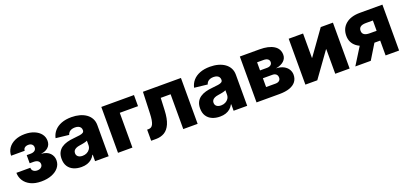

<svg xmlns="http://www.w3.org/2000/svg" viewBox="16 -1336 4516 2133"><g transform="rotate(-20 2273.5 -270.0)"><path d="M261.7 7.8Q187 7.8 135.7 -17.3Q84.5 -42.5 57.9 -84.7Q31.2 -127 31.2 -177.2H195.8Q195.8 -152.3 213.4 -137.7Q231 -123 259.3 -123Q288.6 -123 305.7 -137.5Q322.8 -151.9 322.8 -173.8Q322.8 -199.2 304 -212.9Q285.2 -226.6 251.5 -226.6H206.1V-322.8H251.5Q282.2 -322.8 300.5 -335.9Q318.8 -349.1 318.8 -374.5Q318.8 -396.5 303.5 -410.4Q288.1 -424.3 261.7 -424.3Q234.9 -424.3 218.5 -411.6Q202.1 -398.9 201.7 -376H41Q41.5 -426.3 69.1 -465.6Q96.7 -504.9 147 -527.6Q197.3 -550.3 264.2 -550.3Q327.6 -550.3 376 -530Q424.3 -509.8 451.4 -474.6Q478.5 -439.5 478.5 -393.6Q478.5 -346.2 446.5 -316.9Q414.6 -287.6 365.2 -283.7V-281.7Q431.2 -275.9 464.4 -240.7Q497.6 -205.6 497.6 -156.2Q497.6 -108.4 467.8 -71.3Q438 -34.2 384.8 -13.2Q331.5 7.8 261.7 7.8Z M735.4 9.8Q683.1 9.8 642.6 -8.1Q602.1 -25.9 578.9 -61.5Q555.7 -97.2 555.7 -150.9Q555.7 -195.8 571.8 -226.8Q587.9 -257.8 616 -277.1Q644 -296.4 680.7 -306.6Q717.3 -316.9 758.8 -320.3Q805.2 -324.7 833.5 -329.1Q861.8 -333.5 874.8 -342.8Q887.7 -352.1 887.7 -368.7V-370.6Q887.7 -389.2 878.9 -402.1Q870.1 -415 853.5 -421.9Q836.9 -428.7 813.5 -428.7Q790 -428.7 772 -421.9Q753.9 -415 742.4 -402.3Q731 -389.6 726.6 -372.6L571.8 -390.1Q582 -438 613.3 -473.9Q644.5 -509.8 695.6 -529.8Q746.6 -549.8 815.9 -549.8Q867.2 -549.8 911.1 -537.8Q955.1 -525.9 988 -502.7Q1021 -479.5 1039.3 -445.6Q1057.6 -411.6 1057.6 -368.2V0H897V-76.2H892.6Q877.9 -47.9 855.5 -29.1Q833 -10.3 803.2 -0.2Q773.4 9.8 735.4 9.8ZM787.1 -103Q815.9 -103 838.9 -114.5Q861.8 -126 875.5 -146.2Q889.2 -166.5 889.2 -193.4V-245.1Q881.8 -241.2 871.1 -237.8Q860.4 -234.4 847.4 -231.7Q834.5 -229 821 -226.8Q807.6 -224.6 795.4 -222.7Q770.5 -219.2 752.9 -210.9Q735.4 -202.6 726.3 -189.7Q717.3 -176.8 717.3 -158.7Q717.3 -140.6 726.3 -128.2Q735.4 -115.7 751 -109.4Q766.6 -103 787.1 -103Z M1554.2 -542.5V-411.1H1338.4V0H1168V-542.5Z M1560.1 0V-131.3H1577.6Q1595.2 -131.3 1608.4 -139.6Q1621.6 -147.9 1630.4 -166.3Q1639.2 -184.6 1644.3 -214.8Q1649.4 -245.1 1650.9 -289.1L1660.2 -542.5H2109.4V0H1939.5V-411.6H1822.8L1816.4 -267.1Q1812 -167 1786.1 -108.6Q1760.3 -50.3 1717.3 -25.1Q1674.3 0 1617.7 0Z M2373 9.8Q2320.8 9.8 2280.3 -8.1Q2239.7 -25.9 2216.6 -61.5Q2193.4 -97.2 2193.4 -150.9Q2193.4 -195.8 2209.5 -226.8Q2225.6 -257.8 2253.7 -277.1Q2281.7 -296.4 2318.4 -306.6Q2355 -316.9 2396.5 -320.3Q2442.9 -324.7 2471.2 -329.1Q2499.5 -333.5 2512.5 -342.8Q2525.4 -352.1 2525.4 -368.7V-370.6Q2525.4 -389.2 2516.6 -402.1Q2507.8 -415 2491.2 -421.9Q2474.6 -428.7 2451.2 -428.7Q2427.7 -428.7 2409.7 -421.9Q2391.6 -415 2380.1 -402.3Q2368.7 -389.6 2364.3 -372.6L2209.5 -390.1Q2219.7 -438 2251 -473.9Q2282.2 -509.8 2333.3 -529.8Q2384.3 -549.8 2453.6 -549.8Q2504.9 -549.8 2548.8 -537.8Q2592.8 -525.9 2625.7 -502.7Q2658.7 -479.5 2677 -445.6Q2695.3 -411.6 2695.3 -368.2V0H2534.7V-76.2H2530.3Q2515.6 -47.9 2493.2 -29.1Q2470.7 -10.3 2440.9 -0.2Q2411.1 9.8 2373 9.8ZM2424.8 -103Q2453.6 -103 2476.6 -114.5Q2499.5 -126 2513.2 -146.2Q2526.9 -166.5 2526.9 -193.4V-245.1Q2519.5 -241.2 2508.8 -237.8Q2498 -234.4 2485.1 -231.7Q2472.2 -229 2458.7 -226.8Q2445.3 -224.6 2433.1 -222.7Q2408.2 -219.2 2390.6 -210.9Q2373 -202.6 2364 -189.7Q2355 -176.8 2355 -158.7Q2355 -140.6 2364 -128.2Q2373 -115.7 2388.7 -109.4Q2404.3 -103 2424.8 -103Z M2805.7 0V-542.5H3040Q3145 -542.5 3205.6 -505.1Q3266.1 -467.8 3266.1 -395.5Q3266.1 -353 3233.4 -322.8Q3200.7 -292.5 3138.2 -281.7Q3191.9 -279.3 3227.3 -260.3Q3262.7 -241.2 3280.3 -211.9Q3297.9 -182.6 3297.9 -148.9Q3297.9 -101.6 3272.5 -68.1Q3247.1 -34.7 3197.8 -17.3Q3148.4 0 3076.7 0ZM2963.9 -124H3075.7Q3104 -124 3119.9 -137.2Q3135.7 -150.4 3135.7 -173.8Q3135.7 -199.2 3119.9 -213.6Q3104 -228 3075.7 -228H2963.9ZM2963.9 -320.8H3044.9Q3074.2 -320.8 3090.6 -333.7Q3106.9 -346.7 3106.9 -368.7Q3106.9 -391.1 3089.4 -403.8Q3071.8 -416.5 3040 -416.5H2963.9Z M3906.2 0H3736.3V-290.5H3732.9L3523.9 0H3383.3V-542.5H3553.2V-254.4H3556.2L3762.2 -542.5H3906.2Z M4491.2 0H4331.5V-413.1H4249Q4205.1 -413.1 4184.3 -397.7Q4163.6 -382.3 4163.6 -351.6Q4163.6 -321.8 4185.1 -306.6Q4206.5 -291.5 4251 -291.5H4397.9V-175.3H4231Q4120.1 -175.3 4057.9 -223.6Q3995.6 -272 3995.6 -354Q3995.6 -440.4 4056.4 -491.5Q4117.2 -542.5 4225.1 -542.5H4491.2ZM4156.2 0H3973.6L4128.4 -248H4307.6Z"/></g></svg>

Font: Inter 16pt ExtraBold
Style: Regular
Weight: 800
Version: Version 4.001;git-66647c0bb